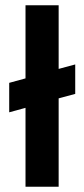

<svg xmlns="http://www.w3.org/2000/svg" viewBox="-20 -710 321 730"><path d="M77 0V-300L15 -283V-395L77 -412V-690H203V-448L266 -465V-353L203 -336V0Z"/></svg>

Font: Bricolage Grotesque 48pt SemiBold
Style: Regular
Weight: 600
Designer: Mathieu Triay
Foundry: Atelier Triay
Version: Version 1.000; ttfautohint (v1.8.4.7-5d5b);gftools[0.9.32]